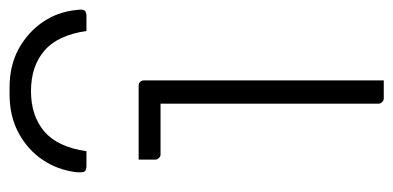

<svg xmlns="http://www.w3.org/2000/svg" viewBox="-236 -608 843 412"><g transform="rotate(-90 186.0 -401.5)"><path d="M170 -11Q170 -58 170 -104.5Q170 -151 170 -198Q170 -245 170 -292Q170 -339 170 -385.5Q170 -432 170 -479H150Q139 -479 128 -479Q117 -479 105.5 -479Q94 -479 83 -479Q72 -479 61 -479Q57 -479 53.5 -482.5Q50 -486 50 -490Q50 -499 50 -508Q50 -517 50 -526Q66 -526 82 -526Q98 -526 114 -526Q130 -526 145.5 -526Q161 -526 177 -526Q193 -526 209 -526Q212 -526 214.5 -524.5Q217 -523 218.5 -520.5Q220 -518 220 -515Q220 -461 220 -407.5Q220 -354 220 -301Q220 -248 220 -194.5Q220 -141 220 -87Q220 -73 220 -58.5Q220 -44 220 -29.5Q220 -15 220 0Q210 0 200.5 0Q191 0 181 0Q177 0 173.5 -3.5Q170 -7 170 -11ZM197 -757Q144 -757 110.5 -728.5Q77 -700 68 -638Q60 -638 52.5 -638Q45 -638 37 -638Q27 -638 24.5 -642Q22 -646 23 -660Q28 -700 49.5 -732Q71 -764 107 -783.5Q143 -803 190 -803H204Q252 -803 287.5 -783.5Q323 -764 345 -732Q367 -700 371 -660Q373 -646 370 -642Q367 -638 357 -638Q349 -638 341.5 -638Q334 -638 326 -638Q317 -700 283.5 -728.5Q250 -757 197 -757Z"/></g></svg>

Font: Recursive Sans Linear Light
Style: Regular
Weight: 300
Version: Version 1.085